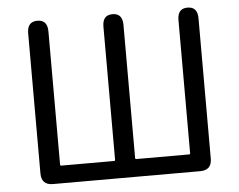

<svg xmlns="http://www.w3.org/2000/svg" viewBox="-52 -796 1070 859"><g transform="rotate(-5 483.0 -367.0)"><path d="M152 0Q100 0 100 -52V-682Q100 -734 146 -734Q191 -734 191 -682V-84Q191 -79 196 -79H433Q438 -79 438 -84V-682Q438 -734 483 -734Q528 -734 528 -682V-84Q528 -79 533 -79H770Q775 -79 775 -84V-682Q775 -734 820 -734Q865 -734 865 -682V-52Q865 0 813 0Z"/></g></svg>

Font: Resource Han Rounded KR
Style: Regular
Weight: 400
Designer: Cyano Hao (round all glyphs); Ryoko NISHIZUKA 西塚涼子 (kana, bopomofo & ideographs); Paul D. Hunt (Latin, Greek & Cyrillic)
Foundry: Cyano Hao
Version: 0.990